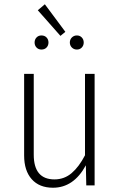

<svg xmlns="http://www.w3.org/2000/svg" viewBox="-20 -868 561 899"><path d="M423 0H384L382 -94Q325 11 228 11Q164 11 128.5 -29Q93 -69 93 -140V-522H138V-144Q138 -28 235 -28Q281 -28 315.5 -57.5Q350 -87 378 -141V-522H423ZM190 -848 286 -719 263 -700 157 -820ZM207 -669Q207 -655 198 -645.5Q189 -636 174 -636Q160 -636 151 -645.5Q142 -655 142 -669Q142 -683 151 -692.5Q160 -702 174 -702Q189 -702 198 -692.5Q207 -683 207 -669ZM372 -669Q372 -655 363 -645.5Q354 -636 340 -636Q326 -636 316.5 -645.5Q307 -655 307 -669Q307 -683 316.5 -692.5Q326 -702 340 -702Q354 -702 363 -692.5Q372 -683 372 -669Z"/></svg>

Font: Fira Sans Condensed ExtraLight
Style: Regular
Weight: 275
Width: 3
Designer: Carrois Corporate & Edenspiekermann AG
Foundry: Carrois Corporate GbR & Edenspiekermann AG
Version: Version 4.203